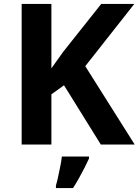

<svg xmlns="http://www.w3.org/2000/svg" viewBox="-20 -734 704 975"><path d="M664 0H492L305 -301L241 -255V0H90V-714H241V-387Q256 -408 271 -429Q286 -450 301 -471L494 -714H662L413 -398ZM432 71Q422 93 409.5 117.5Q397 142 382.5 168Q368 194 351 221H264V208Q270 188 275.5 162Q281 136 286.5 109Q292 82 294 61H432Z"/></svg>

Font: Noto Sans Ol Chiki
Style: Regular
Weight: 400
Designer: Monotype Design Team, Lewis McGuffie
Foundry: Monotype Imaging Inc.
Version: Version 2.003